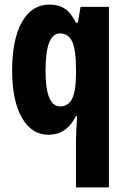

<svg xmlns="http://www.w3.org/2000/svg" viewBox="-20 -579 551 839"><path d="M312 31Q312 15 313.5 -10Q315 -35 317 -72H312Q290 -29 260 -9.5Q230 10 192 10Q118 10 75.5 -65Q33 -140 33 -270Q33 -407 76 -483Q119 -559 196 -559Q235 -559 262 -542Q289 -525 312 -480H320L332 -549H456V240H312ZM243 -114Q279 -114 295.5 -148Q312 -182 312 -254V-280Q312 -361 295.5 -397Q279 -433 242 -433Q211 -433 195 -393Q179 -353 179 -269Q179 -114 243 -114Z"/></svg>

Font: Noto Sans Malayalam ExtraCondensed ExtraBold
Style: Regular
Weight: 800
Width: 2
Designer: Jelle Bosma - Monotype Design Team
Foundry: Monotype Imaging Inc.
Version: Version 2.104; ttfautohint (v1.8.4.7-5d5b)